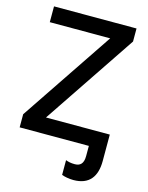

<svg xmlns="http://www.w3.org/2000/svg" viewBox="-134 -797 843 1090"><g transform="rotate(15 287.0 -252.0)"><path d="M405.8 210C499.5 210 539.1 153.3 539.1 63V-92.8H164.1L529.8 -637.2V-713.9H44.9V-621.1H399.9L34.2 -77.1V0H440.9V60.1C440.9 105.5 420.9 121.1 390.1 121.1C368.7 121.1 352.1 117.7 336.9 111.8V198.2C353 204.6 379.9 210 405.8 210Z"/></g></svg>

Font: Noto Reveo Sans
Style: Regular
Weight: 500
Designer: Monotype Design Team
Foundry: Monotype Imaging Inc.
Version: Version 2.007